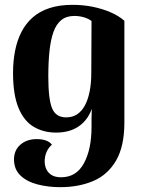

<svg xmlns="http://www.w3.org/2000/svg" viewBox="-20 -551 587 795"><path d="M229 224Q179 224 135 212.5Q91 201 64.5 175.5Q38 150 38 109Q38 71 64.5 48Q91 25 132 25Q177 25 195 48Q180 61 172.5 79Q165 97 165 117Q165 135 172 150Q179 165 194 174Q209 183 233 183Q296 183 327.5 125Q359 67 359 -25Q359 -39 359 -60.5Q359 -82 360 -100Q343 -53 305.5 -27.5Q268 -2 212 -2Q160 -2 119.5 -26Q79 -50 56.5 -104.5Q34 -159 34 -249Q34 -298 42.5 -341Q51 -384 69 -419Q87 -454 115.5 -479Q144 -504 185 -517.5Q226 -531 280 -531Q324 -531 363.5 -523Q403 -515 437 -500.5Q471 -486 495 -465V-44Q495 55 460.5 114Q426 173 366 198.5Q306 224 229 224ZM254 -65Q280 -65 299 -77.5Q318 -90 331 -113.5Q344 -137 351 -171.5Q358 -206 358 -249L359 -464Q346 -474 327 -479.5Q308 -485 288 -485Q255 -485 234 -468Q213 -451 201.5 -419Q190 -387 185 -340.5Q180 -294 180 -235Q180 -141 195.5 -103Q211 -65 254 -65Z"/></svg>

Font: Arima Thin
Style: Bold
Weight: 700
Version: Version 1.100